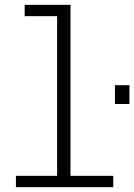

<svg xmlns="http://www.w3.org/2000/svg" viewBox="-20 -770 552 790"><path d="M45.5 0V-46.5H215V-703.5H81.5V-750H270V-46.5H446V0ZM453 -419.5H512.5V-342H453Z"/></svg>

Font: Trispace ExtraLight
Style: Regular
Weight: 200
Designer: Tyler Finck
Foundry: Etcetera Type Company
Version: Version 1.210; ttfautohint (v1.8.3)